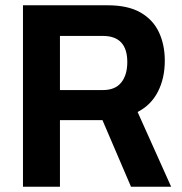

<svg xmlns="http://www.w3.org/2000/svg" viewBox="-20 -707 689 727"><path d="M67 0V-687H388Q464 -687 511.5 -660Q559 -633 581.5 -585.5Q604 -538 604 -477Q604 -411 578 -360Q552 -309 501 -283L628 0H476L368 -252H207V0ZM207 -366H370Q416 -366 439 -394.5Q462 -423 462 -472Q462 -571 369 -571H207Z"/></svg>

Font: Archivo SemiCondensed
Style: Bold
Weight: 680
Width: 4
Designer: Hector Gatti
Foundry: Omnibus-Type
Version: Version 2.001; ttfautohint (v1.8.3)